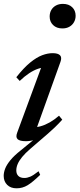

<svg xmlns="http://www.w3.org/2000/svg" viewBox="-52 -734 420 1013"><path d="M210 -646.5Q210 -666 218.5 -681Q227 -696 242.8 -704.8Q258.5 -713.5 280 -713.5Q310.5 -713.5 328.8 -696Q347 -678.5 347 -651Q347 -632 338.2 -616.8Q329.5 -601.5 314 -592.8Q298.5 -584 277 -584Q246.5 -584 228.2 -601.8Q210 -619.5 210 -646.5ZM201 -29 107 52Q81 74.5 65 94Q49 113.5 41.5 131Q34 148.5 34 165Q34 184 45 194.5Q56 205 76.5 205Q91.5 205 107.5 198.2Q123.5 191.5 151.5 169.5L160 188.5Q120.5 227 93.8 243.2Q67 259.5 35.5 259.5Q4 259.5 -14.2 241.2Q-32.5 223 -32.5 194Q-32.5 176 -24.8 155.8Q-17 135.5 2.5 111.5Q22 87.5 58 59L141.5 -9.5L143 -0.5Q127.5 5.5 113.2 8.2Q99 11 85.5 11Q52 11 40.8 0.2Q29.5 -10.5 39 -35L172.5 -397L191.5 -378Q171.5 -379 148.8 -371.2Q126 -363.5 101.8 -347.5Q77.5 -331.5 52 -307L34 -326.5Q73.5 -376.5 107.2 -404Q141 -431.5 170.2 -442.5Q199.5 -453.5 225.5 -453.5Q254 -453.5 264.8 -442.2Q275.5 -431 267 -407.5L134 -37L118.5 -63Q139 -61.5 162 -67.8Q185 -74 209.8 -88Q234.5 -102 259.5 -123.5L276.5 -102.5Q256.5 -80.5 237.2 -62Q218 -43.5 201 -29Z"/></svg>

Font: Newsreader 16pt Medium
Style: Italic
Weight: 500
Italic angle: -17°
Designer: Hugues Gentile
Foundry: Production Type
Version: Version 1.003